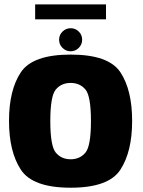

<svg xmlns="http://www.w3.org/2000/svg" viewBox="-20 -850 649 874"><path d="M301.5 4.5Q475 4.5 528.2 -77.8Q581.5 -160 581.5 -299.5Q581.5 -440 528.2 -520.8Q475 -601.5 301.5 -601.5Q128.5 -601.5 74.8 -520.8Q21 -440 21 -299.5Q21 -160 74.8 -77.8Q128.5 4.5 301.5 4.5ZM301.5 -125Q259.5 -125 234.2 -155Q209 -185 209 -299Q209 -413 234.2 -442.8Q259.5 -472.5 301.5 -472.5Q343.5 -472.5 368.8 -442.8Q394 -413 394 -299Q394 -185 368.8 -155Q343.5 -125 301.5 -125ZM301.5 -616.5Q323 -616.5 338.5 -632Q354 -647.5 354 -669Q354 -691 338.8 -706.2Q323.5 -721.5 301.5 -721.5Q280 -721.5 264.5 -706.2Q249 -691 249 -669Q249 -647.5 264.5 -632Q280 -616.5 301.5 -616.5ZM140 -762H462.5V-830H140Z"/></svg>

Font: Anybody SemiCondensed ExtraBold
Style: Regular
Weight: 800
Width: 4
Version: Version 1.113;gftools[0.9.25]